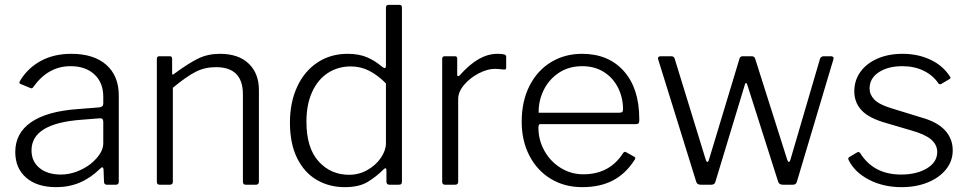

<svg xmlns="http://www.w3.org/2000/svg" viewBox="-20 -762 4000 792"><path d="M212 10Q133 10 88 -29Q43 -68 43 -135Q43 -213 108.5 -258Q174 -303 300 -312L389 -319Q406 -321 406 -334V-363Q406 -421 369.5 -455Q333 -489 271 -489Q179 -489 118 -404Q115 -399 112 -398Q109 -397 105 -399L64 -416Q60 -418 60 -421Q60 -425 63 -429Q94 -481 148 -510.5Q202 -540 274 -540Q367 -540 418.5 -494.5Q470 -449 470 -368V-13Q470 0 458 0H421Q409 0 409 -13L407 -65Q405 -72 402 -72Q399 -72 394 -67Q354 -28 309.5 -9Q265 10 212 10ZM391 -274 316 -268Q110 -253 110 -142Q110 -96 143 -69Q176 -42 231 -42Q264 -42 296 -54Q328 -66 354 -86Q406 -129 406 -171V-259Q406 -276 391 -274Z M627 -12V-519Q627 -530 637 -530H680Q690 -530 690 -520V-461Q690 -449 699 -458Q759 -502 798.5 -521Q838 -540 887 -540Q964 -540 1006 -499.5Q1048 -459 1048 -391V-13Q1048 0 1036 0H994Q982 0 982 -12V-373Q982 -485 871 -485Q825 -485 787.5 -466Q750 -447 693 -400V-12Q693 0 680 0H639Q627 0 627 -12Z M1574 -13V-59Q1574 -68 1570 -68Q1567 -68 1562 -63Q1532 -33 1496.5 -11.5Q1461 10 1402 10Q1338 10 1286.5 -20Q1235 -50 1205.5 -110Q1176 -170 1176 -256Q1176 -340 1206 -404.5Q1236 -469 1290 -504.5Q1344 -540 1414 -540Q1461 -540 1494.5 -525.5Q1528 -511 1557 -486Q1565 -481 1567 -481Q1572 -481 1572 -493V-730Q1572 -742 1583 -742H1628Q1638 -742 1638 -731V-14Q1638 -6 1635 -3Q1632 0 1624 0H1587Q1574 0 1574 -13ZM1427 -488Q1374 -488 1332.5 -461Q1291 -434 1267.5 -382.5Q1244 -331 1244 -260Q1244 -152 1294 -96.5Q1344 -41 1420 -41Q1461 -41 1496 -61Q1531 -81 1551.5 -111.5Q1572 -142 1572 -171V-418Q1537 -453 1502 -470.5Q1467 -488 1427 -488Z M1804 -12V-519Q1804 -530 1814 -530H1857Q1866 -530 1866 -520V-454Q1866 -449 1869 -448Q1872 -447 1876 -451Q1917 -497 1955 -518.5Q1993 -540 2032 -540Q2051 -540 2059.5 -537.5Q2068 -535 2068 -528V-482Q2068 -475 2060 -475Q2033 -478 2021 -478Q1991 -478 1955 -459.5Q1919 -441 1894.5 -412Q1870 -383 1870 -354V-12Q1870 0 1857 0H1816Q1804 0 1804 -12Z M2386 -43Q2494 -43 2550 -130Q2553 -135 2556 -135.5Q2559 -136 2563 -134L2597 -115Q2600 -113 2600.5 -110Q2601 -107 2598 -103Q2561 -45 2508 -17.5Q2455 10 2382 10Q2309 10 2252.5 -24Q2196 -58 2164 -119.5Q2132 -181 2132 -260Q2132 -345 2164.5 -408.5Q2197 -472 2253.5 -506Q2310 -540 2381 -540Q2490 -540 2553.5 -468.5Q2617 -397 2617 -271V-265Q2617 -258 2614.5 -254Q2612 -250 2603 -250H2208Q2201 -250 2201 -235Q2201 -184 2226 -139.5Q2251 -95 2293.5 -69Q2336 -43 2386 -43ZM2533 -297Q2543 -297 2546.5 -300Q2550 -303 2550 -311Q2550 -359 2529.5 -400Q2509 -441 2471 -465Q2433 -489 2382 -489Q2326 -489 2285 -461.5Q2244 -434 2222.5 -390Q2201 -346 2202 -297Z M3418 -518 3267 -12Q3264 0 3250 0H3210Q3194 0 3190 -12L3063 -411Q3060 -420 3057 -420Q3055 -420 3052 -411L2931 -12Q2928 0 2914 0H2872Q2855 0 2852 -12L2695 -517L2694 -521Q2694 -525 2697 -527.5Q2700 -530 2705 -530H2749Q2760 -530 2763 -520L2891 -104Q2894 -94 2898 -94Q2902 -94 2905 -105L3031 -522Q3034 -530 3044 -530H3081Q3092 -530 3095 -520L3227 -104Q3230 -94 3234 -94Q3238 -94 3241 -105L3363 -521Q3368 -530 3378 -530H3409Q3414 -530 3417 -526.5Q3420 -523 3418 -518Z M3702 -489Q3643 -489 3605 -464Q3567 -439 3567 -397Q3567 -372 3586.5 -351.5Q3606 -331 3655 -316L3785 -276Q3848 -258 3879 -223.5Q3910 -189 3910 -142Q3910 -98 3882.5 -63.5Q3855 -29 3807 -9.5Q3759 10 3699 10Q3624 10 3565 -20.5Q3506 -51 3481 -101Q3479 -105 3479 -107Q3479 -111 3483 -114L3515 -133Q3519 -135 3521 -135Q3524 -135 3528 -131Q3583 -42 3697 -42Q3761 -42 3803.5 -67.5Q3846 -93 3846 -135Q3846 -165 3821 -186.5Q3796 -208 3739 -224L3637 -254Q3565 -274 3534.5 -306.5Q3504 -339 3504 -385Q3504 -431 3529.5 -466Q3555 -501 3600 -520.5Q3645 -540 3703 -540Q3767 -540 3818.5 -515.5Q3870 -491 3898 -447Q3904 -440 3897 -436L3863 -416Q3860 -414 3856.5 -414.5Q3853 -415 3851 -418Q3829 -451 3790.5 -470Q3752 -489 3702 -489Z"/></svg>

Font: Libre Franklin Light
Style: Regular
Weight: 300
Designer: Pablo Impallari, Rodrigo Fuenzalida
Foundry: Impallari Type
Version: Version 1.002; ttfautohint (v1.5)